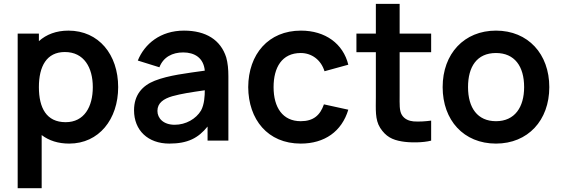

<svg xmlns="http://www.w3.org/2000/svg" viewBox="-20 -739 2948 1009"><path d="M339.6 -578.1C276 -578.1 224 -558.3 184.4 -522.9V-562.5H72.9V250H199V-29.2C237.5 0 285.4 15.6 343.8 15.6C500 15.6 601 -112.5 601 -281.2C601 -452.1 499 -578.1 339.6 -578.1ZM325 -96.9C224 -96.9 184.4 -171.9 184.4 -281.2C184.4 -390.6 225 -465.6 320.8 -465.6C421.9 -465.6 467.7 -383.3 467.7 -281.2C467.7 -178.1 422.9 -96.9 325 -96.9Z M1180.2 0V-338.5C1180.2 -375 1177.1 -408.3 1168.8 -437.5C1139.6 -529.2 1062.5 -578.1 946.9 -578.1C822.9 -578.1 739.6 -508.3 704.2 -420.8L817.7 -385.4C838.5 -439.6 886.5 -463.5 942.7 -463.5C1002.1 -463.5 1050 -435.4 1056.2 -367.7C961.5 -354.2 866.7 -343.8 792.7 -314.6C727.1 -288.5 684.4 -239.6 684.4 -159.4C684.4 -54.2 757.3 15.6 869.8 15.6C966.7 15.6 1021.9 -13.5 1070.8 -74V0ZM1036.5 -158.3C1010.4 -114.6 957.3 -83.3 897.9 -83.3C838.5 -83.3 807.3 -117.7 807.3 -156.2C807.3 -197.9 839.6 -219.8 885.4 -233.3C935.4 -246.9 977.1 -253.1 1056.2 -264.6C1056.2 -236.5 1054.2 -190.6 1036.5 -158.3Z M1810.4 -399C1783.3 -509.4 1689.6 -578.1 1561.5 -578.1C1390.6 -578.1 1285.4 -454.2 1284.4 -281.2C1285.4 -111.5 1386.5 15.6 1560.4 15.6C1685.4 15.6 1776 -47.9 1810.4 -162.5L1682.3 -190.6C1662.5 -133.3 1627.1 -102.1 1560.4 -102.1C1465.6 -102.1 1417.7 -174 1417.7 -281.2C1417.7 -384.4 1461.5 -460.4 1560.4 -460.4C1617.7 -460.4 1666.7 -425 1685.4 -364.6Z M2080.2 -464.6H2245.8V-562.5H2080.2V-718.8H1955.2V-562.5H1853.1V-464.6H1955.2V-230.2C1955.2 -165.6 1950 -110.4 1978.1 -66.7C2007.3 -21.9 2040.6 -4.2 2091.7 4.2C2132.3 11.5 2203.1 11.5 2245.8 0V-105.2C2215.6 -101 2181.2 -99 2153.1 -101C2130.2 -103.1 2105.2 -112.5 2091.7 -135.4C2078.1 -157.3 2080.2 -192.7 2080.2 -236.5Z M2586.5 15.6C2754.2 15.6 2866.7 -106.3 2866.7 -281.2C2866.7 -455.2 2755.2 -578.1 2586.5 -578.1C2419.8 -578.1 2306.2 -457.3 2306.2 -281.2C2306.2 -107.3 2416.7 15.6 2586.5 15.6ZM2734.4 -281.2C2734.4 -176 2685.4 -102.1 2586.5 -102.1C2489.6 -102.1 2439.6 -171.9 2439.6 -281.2C2439.6 -387.5 2485.4 -460.4 2586.5 -460.4C2684.4 -460.4 2734.4 -390.6 2734.4 -281.2Z"/></svg>

Font: Manrope3 Bold
Style: Regular
Weight: 700
Designer: Mikhail Sharanda
Foundry: Mikhail Sharanda
Version: Version 3.000;PS 003.000;hotconv 1.0.88;makeotf.lib2.5.64775